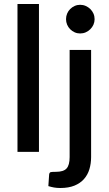

<svg xmlns="http://www.w3.org/2000/svg" viewBox="-20 -760 546 961"><path d="M175 -740V0H67.5V-740ZM436 -510V26.5Q436 58.5 427.5 86.8Q419 115 400.5 136Q382 157 352.8 169Q323.5 181 282 181Q264.5 181 250.5 178.5Q236.5 176 222 171.5L226 113Q227.5 103 234.2 101.5Q241 100 260 100Q298 100 313.2 83.2Q328.5 66.5 328.5 26.5V-510ZM453.5 -664Q453.5 -649.5 447.8 -636.5Q442 -623.5 432 -613.8Q422 -604 409 -598.2Q396 -592.5 381 -592.5Q366.5 -592.5 353.8 -598.2Q341 -604 331.2 -613.8Q321.5 -623.5 316 -636.5Q310.5 -649.5 310.5 -664Q310.5 -679 316 -692Q321.5 -705 331.2 -714.8Q341 -724.5 353.8 -730.2Q366.5 -736 381 -736Q396 -736 409 -730.2Q422 -724.5 432 -714.8Q442 -705 447.8 -692Q453.5 -679 453.5 -664Z"/></svg>

Font: Lato SemiBold
Style: Regular
Weight: 600
Designer: Lukasz Dziedzic with Adam Twardoch and Botio Nikoltchev
Foundry: tyPoland Lukasz Dziedzic
Version: Version 2.015; 2015-08-06; http://www.latofonts.com/